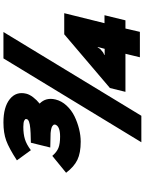

<svg xmlns="http://www.w3.org/2000/svg" viewBox="122 -982 870 1155"><g transform="rotate(-90 557.5 -405.0)"><path d="M840.8 -210.9 852.1 -252.9H850.1L838.9 -236.8L818.8 -220.2L804.2 -212.9L803.2 -210.9ZM536.1 -506.8Q527.3 -470.2 499.5 -440.2Q471.7 -410.2 434.8 -392.3Q397.9 -374.5 358.4 -364.7Q318.8 -355 282.2 -355Q214.4 -355 172.9 -375Q131.3 -395 95.2 -442.9L196.8 -525.9Q220.2 -498.5 245.4 -488.8Q270.5 -479 313 -479Q375 -479 384.8 -507.8Q384.3 -510.3 385 -512.9Q385.7 -515.6 382.8 -519.3Q379.9 -522.9 375.2 -526.1Q370.6 -529.3 359.9 -532Q349.1 -534.7 334 -536.1L247.1 -538.1L275.9 -654.8Q347.7 -656.2 360.8 -658.2Q415 -662.6 418 -680.2Q418 -682.1 418.5 -684.6Q418.9 -687 416 -689.7Q413.1 -692.4 408.7 -694.8Q404.3 -697.3 394.5 -698.7Q384.8 -700.2 371.1 -700.2Q328.6 -700.2 297.4 -690.7Q266.1 -681.2 231 -654.8L169.9 -738.8Q243.2 -786.6 289.1 -803.2Q335 -819.8 397.9 -819.8Q490.7 -819.8 538.3 -781.5Q585.9 -743.2 570.8 -682.1Q565.9 -662.6 549.3 -640.9Q532.7 -619.1 511.2 -602.1Q549.8 -564.9 536.1 -506.8ZM783.2 -819.8H941.9L438 9.8H278.8ZM1043 -211.9 1012.2 -85.9H962.9L942.9 1H790L811 -85.9H582L605 -179.2L928.2 -454.1H1055.2L995.1 -211.9Z"/></g></svg>

Font: Sinkin Sans 900 X Black Italic
Style: Regular
Weight: 950
Italic angle: -112°
Designer: Keith Bates
Foundry: K-Type
Version: Sinkin Sans (version 1.0)  by Keith Bates   •   © 2014   www